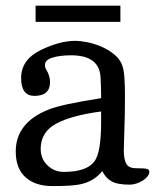

<svg xmlns="http://www.w3.org/2000/svg" viewBox="-20 -625 537 661"><path d="M332 -36.1Q303.7 0 254.9 9.8Q228.5 15.6 160.2 15.6Q101.6 15.6 67.9 -14.6Q34.2 -44.9 34.2 -103.5Q34.2 -202.1 145.5 -247.1Q168.9 -256.8 214.4 -266.6Q259.8 -276.4 328.1 -287.1V-300.8Q328.1 -310.5 327.6 -324.2Q327.1 -337.9 326.2 -357.4Q323.2 -434.6 224.6 -434.6Q187.5 -434.6 161.1 -426.8Q134.8 -418.9 134.8 -401.4Q134.8 -391.6 139.6 -384.8Q152.3 -363.3 152.3 -342.8Q152.3 -294.9 98.6 -294.9Q52.7 -294.9 52.7 -356.4Q52.7 -419.9 121.1 -453.1Q186.5 -484.4 238.3 -484.4Q256.8 -484.4 281.2 -479.5Q305.7 -474.6 329.1 -464.4Q352.5 -454.1 371.1 -439.5Q389.6 -424.8 398.4 -406.2Q406.2 -388.7 408.2 -359.4Q410.2 -330.1 410.2 -295.9Q410.2 -228.5 408.2 -176.3Q406.2 -124 406.2 -107.4Q406.2 -77.1 414.6 -61.5Q422.9 -45.9 448.2 -45.9Q480.5 -45.9 487.3 -43Q494.1 -40 494.1 -34.2Q494.1 -25.4 487.8 -17.6Q481.4 -9.8 471.7 -3.4Q461.9 2.9 449.7 6.8Q437.5 10.7 426.8 10.7Q382.8 10.7 362.8 -1.5Q342.8 -13.7 332 -36.1ZM328.1 -241.2Q224.6 -227.5 172.4 -198.7Q120.1 -169.9 120.1 -112.3Q120.1 -78.1 143.6 -55.7Q167 -33.2 199.2 -33.2Q279.3 -33.2 305.7 -70.3Q328.1 -101.6 328.1 -203.1ZM102.5 -605.5H394.5V-549.8H102.5Z"/></svg>

Font: Uchen
Style: Regular
Weight: 400
Designer: Christopher J. Fynn
Foundry: Christopher J. Fynn for DDC
Version: Version 1.000 preliminary